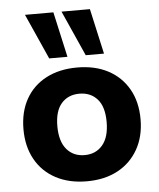

<svg xmlns="http://www.w3.org/2000/svg" viewBox="-54 -811 721 869"><g transform="rotate(-5 306.0 -376.5)"><path d="M306 11Q225 11 165 -21Q105 -53 72.5 -111.5Q40 -170 40 -248Q40 -327 72.5 -385Q105 -443 165 -474.5Q225 -506 306 -506Q387 -506 446.5 -474.5Q506 -443 539 -385Q572 -327 572 -248Q572 -170 539 -111.5Q506 -53 446.5 -21Q387 11 306 11ZM306 -108Q357 -108 387.5 -144Q418 -180 418 -249Q418 -318 387.5 -352.5Q357 -387 306 -387Q255 -387 224.5 -352.5Q194 -318 194 -249Q194 -180 224.5 -144Q255 -108 306 -108ZM350 -558 258 -764H387L433 -558ZM184 -558 92 -764H221L267 -558Z"/></g></svg>

Font: Nunito Sans 10pt ExtraBold
Style: Regular
Weight: 800
Designer: Vernon Adams
Foundry: Vernon Adams
Version: Version 3.101;gftools[0.9.27]